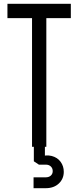

<svg xmlns="http://www.w3.org/2000/svg" viewBox="-20 -770 410 1007"><path d="M148 0V-675H19V-750H351.5V-675H223V0ZM156 217V160H220Q236.5 160 246.5 151Q256.5 142 256.5 127.5Q256.5 112.5 246.5 103Q236.5 93.5 220 93.5H184L157.5 76V-18.5H215.5V62L180 54.5Q221 40 251.2 48Q281.5 56 298 78.8Q314.5 101.5 314.5 131Q314.5 168 288.5 192.5Q262.5 217 220 217Z"/></svg>

Font: Mohave Light
Style: Regular
Weight: 400
Version: Version 2.003